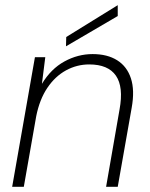

<svg xmlns="http://www.w3.org/2000/svg" viewBox="-20 -722 580 742"><path d="M27 0 115 -501H155L142 -398Q177 -456 229 -484.5Q281 -513 338 -513Q395 -513 433 -489Q471 -465 486 -419Q501 -373 489 -306L435 0H390L442 -299Q458 -386 428 -429.5Q398 -473 325 -473Q277 -473 235 -450Q193 -427 163 -382.5Q133 -338 120 -273L72 0ZM235 -543 236 -579 435 -702V-660Z"/></svg>

Font: DM Sans 17pt ExtraLight
Style: Italic
Weight: 250
Italic angle: -10°
Version: Version 4.004;gftools[0.9.30]